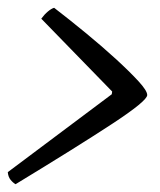

<svg xmlns="http://www.w3.org/2000/svg" viewBox="-33 -524 411 493"><path d="M7 -51Q0 -55 -6 -62.5Q-12 -70 -13 -82L254 -282L255 -289L73 -476Q81 -487 90 -494.5Q99 -502 106 -504Q145 -474 187 -439.5Q229 -405 264.5 -372.5Q300 -340 322.5 -315.5Q345 -291 345 -280Q345 -265 255 -206Q165 -147 7 -51Z"/></svg>

Font: Texturina 72pt 72pt Regular
Style: Italic
Weight: 400
Italic angle: -11°
Designer: Guillermo Torres Carreño
Foundry: Omnibus-Type
Version: Version 1.002; ttfautohint (v1.8.3)